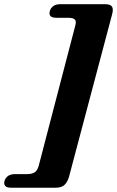

<svg xmlns="http://www.w3.org/2000/svg" viewBox="-109 -772 559 918"><path d="M76 21 250.5 -648Q257 -669.5 249.2 -678.2Q241.5 -687 216.5 -687H160Q120 -687 129.5 -720Q133.5 -734 146 -743Q158.5 -752 179.5 -752H393Q419.5 -752 426.8 -739.8Q434 -727.5 426.5 -701.5L220.5 75Q212 101.5 197.8 113.5Q183.5 125.5 157 125.5H-56.5Q-77.5 125.5 -84.5 116.2Q-91.5 107 -87.5 93Q-76.5 60.5 -37.5 60.5H19.5Q44 60.5 57 51.8Q70 43 76 21Z"/></svg>

Font: Fraunces
Style: Italic
Weight: 900
Italic angle: -16°
Version: Version 1.000;[0bf87f6ff]